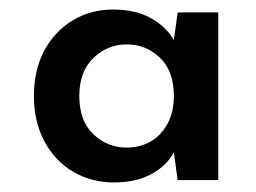

<svg xmlns="http://www.w3.org/2000/svg" viewBox="-20 -730 536 402"><path d="M219 -348Q171 -348 133 -370.5Q95 -393 73 -434Q51 -475 51 -529Q51 -584 73 -624.5Q95 -665 132.5 -687.5Q170 -710 216 -710Q264 -710 296 -692Q328 -674 344 -646L352 -704H437V-353H352L344 -411Q329 -383 297 -365.5Q265 -348 219 -348ZM245 -421Q273 -421 295 -433.5Q317 -446 330.5 -470.5Q344 -495 344 -529Q344 -581 315 -609Q286 -637 245 -637Q205 -637 175.5 -608.5Q146 -580 146 -529Q146 -477 175.5 -449Q205 -421 245 -421Z"/></svg>

Font: DM Sans 18pt SemiBold
Style: Regular
Weight: 600
Designer: Colophon Foundry, Jonny Pinhorn
Foundry: Colophon Foundry
Version: Version 4.004;gftools[0.9.30]